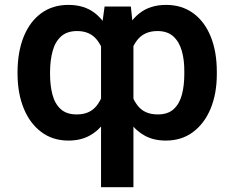

<svg xmlns="http://www.w3.org/2000/svg" viewBox="-20 -573 972 796"><path d="M398.9 203.1V-438.5L413.6 -545.9H522.5L533.2 -444.3V203.1ZM52.7 -265.6V-275.4Q53.2 -359.4 78.6 -421.6Q104 -483.9 151.1 -518.3Q198.2 -552.7 263.7 -552.7Q330.1 -552.7 373.8 -518.3Q417.5 -483.9 442.1 -422.1Q466.8 -360.4 475.1 -278.3V-259.8Q468.8 -199.7 453.4 -150.4Q438 -101.1 412.4 -65.2Q386.7 -29.3 349.9 -9.8Q313 9.8 263.7 9.8Q198.7 9.8 151.4 -25.6Q104 -61 78.6 -123Q53.2 -185.1 52.7 -265.6ZM187.5 -275.4V-265.6Q187.5 -219.2 197.3 -181.4Q207 -143.6 231.2 -121.1Q255.4 -98.6 298.3 -98.6Q353.5 -98.6 382.1 -136.5Q410.6 -174.3 418.9 -235.4V-303.7Q413.1 -366.7 383.8 -405.5Q354.5 -444.3 299.8 -444.3Q258.3 -444.3 233.6 -422.4Q209 -400.4 198.5 -362.5Q188 -324.7 187.5 -275.4ZM878.9 -275.4V-265.6Q878.9 -185.1 853.3 -123Q827.6 -61 780.3 -25.6Q732.9 9.8 667.5 9.8Q618.2 9.8 581.5 -9.8Q544.9 -29.3 519.5 -65.2Q494.1 -101.1 478.5 -150.4Q462.9 -199.7 456.1 -259.8V-278.3Q465.3 -360.4 490 -422.1Q514.6 -483.9 558.6 -518.3Q602.5 -552.7 668.5 -552.7Q733.9 -552.7 781 -518.3Q828.1 -483.9 853.5 -421.6Q878.9 -359.4 878.9 -275.4ZM744.1 -265.6V-275.4Q744.6 -324.7 733.6 -362.5Q722.7 -400.4 698.2 -422.4Q673.8 -444.3 632.8 -444.3Q577.6 -444.3 548.1 -405.8Q518.6 -367.2 512.2 -303.7V-235.4Q521 -174.3 549.6 -136.5Q578.1 -98.6 633.8 -98.6Q676.8 -98.6 700.7 -121.1Q724.6 -143.6 734.4 -181.4Q744.1 -219.2 744.1 -265.6Z"/></svg>

Font: V-Inter
Style: SemiBold-600
Weight: 600
Designer: Rasmus Andersson
Foundry: rsms
Version: Version 4.000;git-4146feb